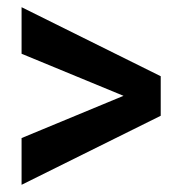

<svg xmlns="http://www.w3.org/2000/svg" viewBox="-20 -510 498 534"><path d="M40 4 427 -188V-298L40 -490V-360.5L323.5 -243.5L40 -126Z"/></svg>

Font: Anybody SemiExpanded SemiBold
Style: Regular
Weight: 600
Width: 6
Designer: Tyler Finck
Foundry: Etcetera Type Company
Version: Version 1.113;gftools[0.9.25]